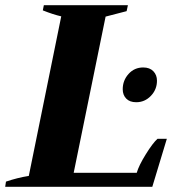

<svg xmlns="http://www.w3.org/2000/svg" viewBox="-40 -720 706 740"><path d="M-17 -20Q27 -35 71 -42L196 -657Q165 -664 125 -680L129 -700H453L448 -677Q388 -661 367 -656L244 -54H487Q495 -82 522 -125.5Q549 -169 567 -185H603L547 0H-20ZM433 -376Q433 -410 455.5 -435Q478 -460 512 -460Q537 -460 551 -445.5Q565 -431 565 -409Q565 -375 541.5 -350.5Q518 -326 485 -326Q460 -326 446.5 -340Q433 -354 433 -376Z"/></svg>

Font: Trirong ExtraBold
Style: Italic
Weight: 800
Italic angle: -12°
Designer: Katatrad Team
Foundry: CadsonDemak
Version: Version 1.001